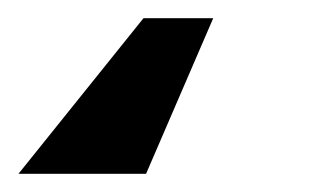

<svg xmlns="http://www.w3.org/2000/svg" viewBox="-45 26 360 209"><path d="M114 215.2H-24.9L111.2 45.8H187.1Z"/></svg>

Font: Linik Sans
Style: Bold Italic
Weight: 700
Italic angle: 9°
Designer: Fonts by Rasmus Andersson / Changes by Cristiano Sobral with parts from Marc Monis
Foundry: rsms
Version: Version 3.020; ttfautohint (v1.6)